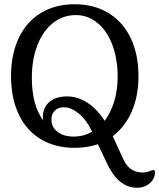

<svg xmlns="http://www.w3.org/2000/svg" viewBox="-20 -683 750 904"><path d="M477 72 441 -4Q391 13 331 13Q239 13 171.5 -28Q104 -69 68 -145Q32 -221 32 -324Q32 -428 68.5 -504.5Q105 -581 172.5 -622Q240 -663 331 -663Q423 -663 491 -621.5Q559 -580 595.5 -503.5Q632 -427 632 -324Q632 -231 600.5 -158.5Q569 -86 511 -42L557 59Q572 95 595 112Q618 129 651 129Q670 129 684.5 123Q699 117 701 117Q704 117 707 119.5Q710 122 710 126Q710 158 685.5 179.5Q661 201 625 201Q579 201 542.5 169.5Q506 138 477 72ZM534 -321Q534 -405 509 -471.5Q484 -538 439 -575Q394 -612 337 -612Q276 -612 229 -574.5Q182 -537 156 -470Q130 -403 130 -316Q130 -187 184 -115Q182 -119 182 -133Q182 -177 212.5 -203Q243 -229 296 -229Q346 -229 391.5 -199.5Q437 -170 473 -114Q502 -153 518 -206.5Q534 -260 534 -321ZM414 -63Q388 -117 352 -147.5Q316 -178 280 -178Q254 -178 238 -162Q222 -146 222 -120Q222 -84 251 -62Q280 -40 327 -40Q374 -40 414 -63Z"/></svg>

Font: Kurale
Style: Regular
Weight: 400
Designer: Eduardo Rodriguez Tunni
Foundry: Eduardo Rodriguez Tunni
Version: Version 2.000